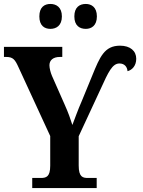

<svg xmlns="http://www.w3.org/2000/svg" viewBox="-20 -951 721 971"><path d="M414 -805C442 -805 470 -821 470 -868C470 -915 442 -931 414 -931C383 -931 356 -915 356 -868C356 -821 383 -805 414 -805ZM235 -805C264 -805 293 -821 293 -868C293 -915 264 -931 235 -931C205 -931 179 -915 179 -868C179 -821 205 -805 235 -805ZM143 0H469V-51H425C399 -51 378 -55 378 -114V-262L489 -501C528 -587 548 -630 584 -630C609 -630 623 -614 625 -591C648 -597 669 -618 669 -654C669 -693 639 -720 587 -720C508 -720 485 -663 447 -570L394 -441C372 -391 359 -352 346 -319C336 -350 326 -380 307 -422L243 -567C236 -583 230 -606 230 -621C230 -646 248 -663 283 -663H295V-714H0V-663H11C46 -663 56 -650 74 -610L234 -263V-113C234 -56 213 -51 186 -51H143Z"/></svg>

Font: Noto Serif Condensed
Style: Bold
Weight: 700
Width: 3
Designer: Monotype Design Team
Foundry: Monotype Imaging Inc.
Version: Version 2.015